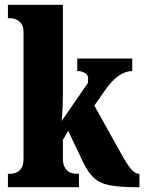

<svg xmlns="http://www.w3.org/2000/svg" viewBox="-20 -780 602 800"><path d="M13 0V-56H26Q33 -56 45.5 -60Q58 -64 68 -77.5Q78 -91 78 -119V-645Q78 -671 67.5 -683.5Q57 -696 45 -700Q33 -704 26 -704H13V-760H242V-378Q242 -361 241 -340Q240 -319 239 -301Q238 -283 237 -276L337 -421Q347 -432 347 -441Q347 -450 347 -454Q347 -467 334.5 -475.5Q322 -484 302 -484V-536H531V-484Q503 -484 474.5 -464.5Q446 -445 415 -400L373 -340L484 -141Q507 -99 524.5 -77.5Q542 -56 558 -56H561V0H550Q480 0 438 -8Q396 -16 371 -39Q346 -62 325 -107L264 -235L242 -197V-121Q242 -93 252 -79Q262 -65 274 -60.5Q286 -56 293 -56H309V0Z"/></svg>

Font: Noto Serif Sinhala ExtraCondensed Black
Style: Regular
Weight: 900
Width: 2
Designer: Jelle Bosma - Monotype Design Team
Foundry: Monotype Imaging Inc.
Version: Version 2.007; ttfautohint (v1.8.4.7-5d5b)